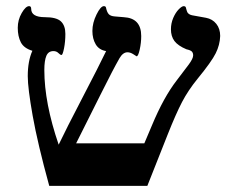

<svg xmlns="http://www.w3.org/2000/svg" viewBox="-20 -608 748 628"><path d="M700.2 -490.2Q699.2 -460.9 685.5 -433.6Q671.9 -406.2 626 -350.1Q595.7 -313 575.4 -274.2Q555.2 -235.4 528.8 -168.9L461.9 0H141.1Q103 -138.7 86.9 -229.2Q70.8 -319.8 70.8 -358.9Q70.8 -408.2 85.9 -441.9Q58.1 -450.2 48.1 -469.7Q38.1 -489.3 38.1 -517.1Q38.1 -543 51 -565.4Q64 -587.9 75.2 -587.9Q82 -587.9 82 -579.1Q82 -551.8 127 -551.8Q164.6 -551.8 179.2 -538.1Q193.8 -524.4 193.8 -497.1Q193.8 -472.2 189.5 -450.2Q185.1 -428.2 181.2 -428.2Q177.2 -428.2 170.9 -434.6Q164.6 -440.9 154.8 -440.9Q138.2 -440.9 131.6 -425.3Q125 -409.7 125 -378.9Q125 -271.5 171.9 -134.8Q196.8 -187 248 -285.2Q305.2 -395 327.1 -440.9Q303.7 -444.8 293 -463.1Q282.2 -481.4 282.2 -506.8Q282.2 -533.2 295.7 -560.5Q309.1 -587.9 319.8 -587.9Q325.7 -587.9 326.7 -583Q329.6 -568.8 335.4 -562Q341.3 -555.2 356 -554.2L384.8 -551.8Q441.9 -548.8 441.9 -490.2Q441.9 -468.3 437 -446Q432.1 -423.8 426.8 -423.8L416 -430.7Q406.2 -437 397 -437Q382.3 -437 371.1 -418Q359.4 -397.5 345.5 -370.8Q331.5 -344.2 229 -139.2H452.1L477.1 -198.2Q515.1 -289.6 558.1 -345.2Q583 -377.4 597.4 -397Q611.8 -416.5 611.8 -426.8Q611.8 -434.6 607.7 -439.2Q603.5 -443.8 589.8 -446.8Q562 -458.5 550.5 -473.9Q539.1 -489.3 539.1 -512.2Q539.1 -531.7 546.6 -549.3Q554.2 -566.9 564.5 -577.4Q574.7 -587.9 581.1 -587.9Q586.9 -587.4 587.9 -583.5L590.3 -574.7Q593.3 -561 607.9 -558.1L653.8 -549.8Q674.8 -545.9 687.5 -530Q700.2 -514.2 700.2 -490.2Z"/></svg>

Font: Tinos
Style: Bold
Weight: 700
Designer: Steve Matteson
Foundry: Monotype Imaging Inc.
Version: Version 1.23